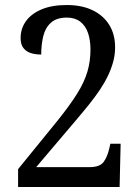

<svg xmlns="http://www.w3.org/2000/svg" viewBox="-20 -744 556 764"><path d="M52 0V-71L209 -264Q258 -325 287 -371.5Q316 -418 328 -459.5Q340 -501 340 -546Q340 -585 330 -613.5Q320 -642 299 -658Q278 -674 246 -674Q205 -674 182.5 -653.5Q160 -633 152 -599.5Q144 -566 144 -527Q122 -527 103.5 -532.5Q85 -538 73.5 -552.5Q62 -567 62 -592Q62 -630 83 -659.5Q104 -689 145 -706.5Q186 -724 246 -724Q306 -724 349 -703Q392 -682 415 -644.5Q438 -607 438 -556Q438 -526 430.5 -498.5Q423 -471 410 -443.5Q397 -416 378 -387.5Q359 -359 334.5 -328.5Q310 -298 281 -264L124 -79H337Q378 -79 393 -100.5Q408 -122 415 -154L419 -172H460L456 0Z"/></svg>

Font: Noto Serif Khmer SemiCondensed
Style: Regular
Weight: 400
Width: 4
Designer: Danh Hong and the Monotype Design Team
Foundry: Monotype Imaging Inc.
Version: Version 2.004